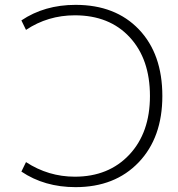

<svg xmlns="http://www.w3.org/2000/svg" viewBox="-20 -760 731 790"><path d="M288 -697Q177 -697 87 -637L68 -676Q163 -740 291 -740Q455 -740 551.5 -639Q648 -538 648 -365Q648 -194 550.5 -92Q453 10 291 10Q163 10 68 -54L87 -93Q179 -33 288 -33Q427 -33 512 -123.5Q597 -214 597 -365Q597 -517 513.5 -607Q430 -697 288 -697Z"/></svg>

Font: M PLUS 1p Light
Style: Regular
Weight: 300
Version: Version 1.061